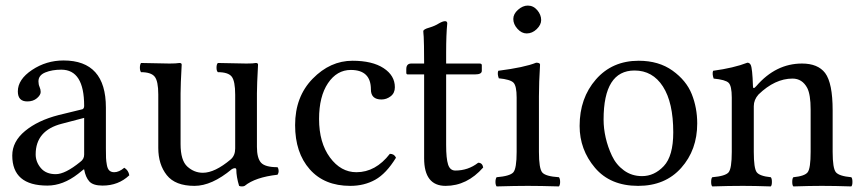

<svg xmlns="http://www.w3.org/2000/svg" viewBox="-20 -667 3108 689"><path d="M282 -244 202 -223Q108 -199 108 -113Q108 -86 126.5 -64Q145 -42 180 -42Q214 -42 268 -86Q282 -96 282 -112ZM118 -375Q118 -364 122 -355Q126 -346 126 -337Q126 -326 112.5 -314.5Q99 -303 78 -303Q44 -303 44 -339Q44 -382 95 -416Q146 -450 208 -450Q360 -450 360 -281V-134Q360 -111 360.5 -100Q361 -89 363.5 -75Q366 -61 372.5 -55Q379 -49 390 -49Q407 -49 426 -65Q441 -56 444 -38Q405 -1 348 -1Q314 -1 300.5 -16Q287 -31 282 -59H280L260 -43Q206 -1 150 -1Q24 -1 24 -109Q24 -159 70 -197Q116 -235 190 -254L276 -275Q282 -278 282 -287Q282 -417 200 -417Q167 -417 142.5 -407Q118 -397 118 -375Z M678 0Q609 0 578.5 -38.5Q548 -77 548 -136V-328Q548 -376 535 -392Q522 -408 486 -408Q482 -414 482 -424Q482 -435 486 -441Q503 -441 537.5 -440Q572 -439 588 -439Q612 -439 624 -441Q632 -441 632 -435Q628 -362 628 -332V-150Q628 -91 652.5 -69Q677 -47 708 -47Q751 -47 808 -95Q824 -109 824 -134V-327Q824 -376 811.5 -392Q799 -408 762 -408Q757 -412 757 -424Q757 -437 762 -441Q779 -441 813.5 -440Q848 -439 864 -439Q890 -439 898 -441Q906 -441 906 -435Q902 -362 902 -332V-140Q902 -100 916.5 -83.5Q931 -67 976 -67Q980 -61 980 -53Q980 -46 976 -40Q896 -31 858 0Q854 2 848 2Q842 2 838 0Q828 -33 828 -59Q827 -64 822 -63.5Q817 -63 812 -60Q740 0 678 0Z M1401 -101Q1366 -44 1326.5 -22Q1287 0 1237 0Q1144 0 1091.5 -59.5Q1039 -119 1039 -218Q1039 -320 1102 -384.5Q1165 -449 1245 -449Q1316 -449 1356.5 -422.5Q1397 -396 1397 -354Q1397 -333 1382 -321.5Q1367 -310 1349 -310Q1311 -310 1311 -346Q1311 -416 1239 -416Q1189 -416 1157 -368.5Q1125 -321 1125 -240Q1125 -155 1164 -102Q1203 -49 1259 -49Q1328 -49 1379 -115Q1395 -115 1401 -101Z M1456 -439H1502Q1502 -477 1501.5 -502Q1501 -527 1500.5 -534.5Q1500 -542 1499.5 -547Q1499 -552 1499 -555Q1499 -562 1521 -568Q1541 -574 1555 -583Q1569 -591 1577 -591Q1585 -591 1585 -583Q1581 -543 1581 -478V-439H1701Q1709 -439 1709 -433V-413Q1709 -400 1685 -400H1581V-147Q1581 -98 1588 -76.5Q1595 -55 1614 -55Q1660 -55 1696 -83Q1711 -83 1714 -66Q1656 0 1579 0Q1502 0 1502 -99V-400H1443Q1438 -400 1438 -406V-419Q1438 -439 1456 -439Z M1822 -599Q1822 -617 1839 -632Q1856 -647 1874 -647Q1894 -647 1908 -630.5Q1922 -614 1922 -595Q1922 -578 1906 -562.5Q1890 -547 1870 -547Q1852 -547 1837 -563.5Q1822 -580 1822 -599ZM1914 -122Q1914 -62 1926 -48Q1938 -34 1986 -31Q1990 -25 1990 -14Q1990 -4 1986 2Q1918 0 1874 0Q1830 0 1762 2Q1758 -4 1758 -14Q1758 -25 1762 -31Q1810 -35 1822 -48.5Q1834 -62 1834 -122V-317Q1834 -359 1822.5 -370.5Q1811 -382 1770 -386Q1764 -402 1768 -413Q1862 -425 1904 -442Q1918 -442 1918 -435Q1914 -371 1914 -321Z M2482 -224Q2482 -129 2424.5 -64.5Q2367 0 2270 0Q2170 0 2115 -65Q2060 -130 2060 -215Q2060 -315 2118.5 -382Q2177 -449 2272 -449Q2344 -449 2393.5 -413.5Q2443 -378 2462.5 -329Q2482 -280 2482 -224ZM2257 -414Q2146 -414 2146 -238Q2146 -206 2153.5 -173Q2161 -140 2176 -108Q2191 -76 2219 -55.5Q2247 -35 2284 -35Q2328 -35 2362 -71Q2396 -107 2396 -192Q2396 -299 2359 -356.5Q2322 -414 2257 -414Z M2694 -358Q2764 -439 2858 -439Q2915 -439 2941 -405Q2968 -369 2968 -271V-122Q2968 -63 2979.5 -49Q2991 -35 3035 -31Q3039 -27 3039 -14Q3039 -2 3035 2Q2975 0 2929 0Q2887 0 2827 2Q2823 -2 2823 -14Q2823 -27 2827 -31Q2868 -35 2878.5 -49Q2889 -63 2889 -122V-274Q2889 -327 2877 -351Q2859 -385 2824 -385Q2761 -385 2702 -328Q2685 -309 2685 -286V-122Q2685 -63 2695.5 -49Q2706 -35 2746 -31Q2750 -27 2750 -14Q2750 -2 2746 2Q2686 0 2646 0Q2596 0 2536 2Q2532 -2 2532 -14Q2532 -27 2536 -31Q2583 -35 2594.5 -48.5Q2606 -62 2606 -122V-317Q2606 -359 2594.5 -370Q2583 -381 2541 -385Q2535 -402 2539 -413Q2613 -423 2662 -442Q2670 -442 2674 -434Q2680 -422 2682 -358Q2682 -344 2694 -358Z"/></svg>

Font: Pochaevsk Unicode
Style: Normal
Weight: 400
Version: Version 1.1